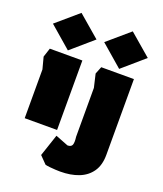

<svg xmlns="http://www.w3.org/2000/svg" viewBox="-176 -870 1040 1226"><g transform="rotate(20 344.0 -257.0)"><path d="M163 -501 15 -629 163 -756 311 -629ZM52 0V-331L31 -411L51 -472H272V0ZM511 -502 363 -630 511 -757 659 -630ZM381 243Q369 243 349.5 242Q330 241 310.5 239Q291 237 279 234L231 185L281 36L368 70Q393 70 399.5 53.5Q406 37 401 -1V-333L380 -423L400 -473H622V42Q622 112 591 156.5Q560 201 506 222Q452 243 381 243Z"/></g></svg>

Font: Rowdies
Style: Bold
Weight: 700
Designer: Jaikishan Patel
Version: Version 1.000; ttfautohint (v1.8.3)